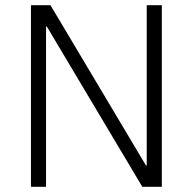

<svg xmlns="http://www.w3.org/2000/svg" viewBox="-20 -718 741 738"><path d="M160 -616H157V0H99V-698H174L541 -82H544V-698H602V0H527Z"/></svg>

Font: IBM Plex Sans Hebrew Light
Style: Regular
Weight: 300
Designer: Mike Abbink, Paul van der Laan, Pieter van Rosmalen, Yanek Iontef
Foundry: Bold Monday
Version: Version 1.2